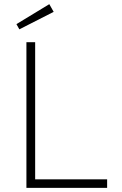

<svg xmlns="http://www.w3.org/2000/svg" viewBox="-20 -903 588 923"><path d="M107 0V-700H149V-41H495V0ZM73 -762 59 -787 217 -883 238 -846Z"/></svg>

Font: Readex Pro Light
Style: Regular
Weight: 300
Designer: Bonnie Shaver-Troup, Thomas Jockin
Foundry: Lexend
Version: Version 1.200; ttfautohint (v1.8.3)